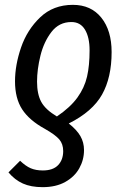

<svg xmlns="http://www.w3.org/2000/svg" viewBox="-20 -558 519 793"><path d="M15 154 63 106Q86 128 107 137Q128 146 157 146Q199 146 220 124Q241 102 241 66Q241 37 225 18Q209 -1 165 -26Q101 -61 71.5 -106.5Q42 -152 42 -222Q42 -289 67 -362Q92 -435 146 -486.5Q200 -538 281 -538Q356 -538 398.5 -485Q441 -432 441 -343Q441 -238 401.5 -167.5Q362 -97 264 -48Q297 -22 312 4Q327 30 327 62Q327 102 307.5 137Q288 172 249.5 193.5Q211 215 156 215Q108 215 74.5 200Q41 185 15 154ZM350 -350Q350 -404 331 -435.5Q312 -467 275 -467Q224 -467 192.5 -426Q161 -385 147 -328Q133 -271 133 -221Q133 -169 150.5 -137Q168 -105 215 -77Q271 -115 300 -155.5Q329 -196 339.5 -241.5Q350 -287 350 -350Z"/></svg>

Font: Fira Sans Extra Condensed
Style: Italic
Weight: 400
Width: 3
Italic angle: -8°
Designer: Carrois Corporate & Edenspiekermann AG
Foundry: Carrois Corporate GbR & Edenspiekermann AG
Version: Version 4.203